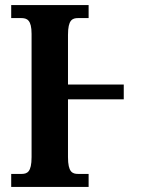

<svg xmlns="http://www.w3.org/2000/svg" viewBox="-20 -734 562 754"><path d="M24 0H328V-51H287C264 -51 247 -58 247 -117V-344H466V-402H247V-597C247 -656 264 -663 287 -663H328V-714H24V-663H63C86 -663 104 -656 104 -601V-117C104 -58 87 -51 64 -51H24Z"/></svg>

Font: Noto Serif Condensed
Style: Bold
Weight: 700
Width: 3
Designer: Monotype Design Team
Foundry: Monotype Imaging Inc.
Version: Version 2.015